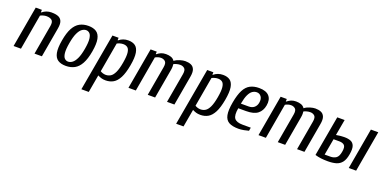

<svg xmlns="http://www.w3.org/2000/svg" viewBox="-17 -1254 4361 2199"><g transform="rotate(20 2164.0 -155.0)"><path d="M65 0 153 -500H228L227 -470H232Q280 -510 344 -510Q392 -510 424.5 -497.5Q457 -485 470.5 -452.5Q484 -420 473 -360L410 0H320L383 -360Q392 -413 368.5 -431.5Q345 -450 304 -450Q285 -450 264 -444Q243 -438 230 -430L155 0Z M703 10Q643 10 606 -14.5Q569 -39 558 -96Q547 -153 564 -250Q581 -348 612 -404.5Q643 -461 688.5 -485.5Q734 -510 794 -510Q854 -510 891 -485.5Q928 -461 939.5 -404.5Q951 -348 934 -250Q917 -153 885.5 -96Q854 -39 808.5 -14.5Q763 10 703 10ZM712 -45Q737 -45 762 -63Q787 -81 808.5 -125.5Q830 -170 844 -250Q858 -330 852.5 -374.5Q847 -419 828.5 -437Q810 -455 785 -455Q760 -455 735 -437Q710 -419 689 -374.5Q668 -330 654 -250Q640 -170 645 -125.5Q650 -81 668.5 -63Q687 -45 712 -45Z M964 200 1088 -500H1163L1162 -470H1167Q1215 -510 1279 -510Q1332 -510 1364.5 -486.5Q1397 -463 1407 -406.5Q1417 -350 1399 -250Q1381 -150 1351.5 -93.5Q1322 -37 1281.5 -13.5Q1241 10 1188 10Q1158 10 1135.5 3Q1113 -4 1092 -15L1054 200ZM1168 -50Q1201 -50 1227.5 -66.5Q1254 -83 1274.5 -126.5Q1295 -170 1309 -250Q1323 -330 1318 -373.5Q1313 -417 1292.5 -433.5Q1272 -450 1239 -450Q1220 -450 1199 -444Q1178 -438 1165 -430L1102 -70Q1112 -63 1130.5 -56.5Q1149 -50 1168 -50Z M1465 0 1553 -500H1628L1627 -470H1632Q1655 -489 1680 -499.5Q1705 -510 1739 -510Q1773 -510 1800.5 -500.5Q1828 -491 1844 -466Q1873 -488 1910.5 -499Q1948 -510 1974 -510Q2014 -510 2043.5 -497.5Q2073 -485 2086 -452.5Q2099 -420 2088 -360L2025 0H1935L1998 -360Q2007 -413 1985.5 -431.5Q1964 -450 1934 -450Q1912 -450 1890 -444Q1868 -438 1855 -430Q1857 -419 1857 -401Q1857 -383 1853 -360L1790 0H1700L1763 -360Q1772 -413 1750.5 -431.5Q1729 -450 1699 -450Q1680 -450 1661.5 -444Q1643 -438 1630 -430L1555 0Z M2119 200 2243 -500H2318L2317 -470H2322Q2370 -510 2434 -510Q2487 -510 2519.5 -486.5Q2552 -463 2562 -406.5Q2572 -350 2554 -250Q2536 -150 2506.5 -93.5Q2477 -37 2436.5 -13.5Q2396 10 2343 10Q2313 10 2290.5 3Q2268 -4 2247 -15L2209 200ZM2323 -50Q2356 -50 2382.5 -66.5Q2409 -83 2429.5 -126.5Q2450 -170 2464 -250Q2478 -330 2473 -373.5Q2468 -417 2447.5 -433.5Q2427 -450 2394 -450Q2375 -450 2354 -444Q2333 -438 2320 -430L2257 -70Q2267 -63 2285.5 -56.5Q2304 -50 2323 -50Z M2808 10Q2733 10 2691 -13.5Q2649 -37 2637.5 -93.5Q2626 -150 2644 -250Q2662 -350 2691.5 -406.5Q2721 -463 2766.5 -486.5Q2812 -510 2874 -510Q2960 -510 2997.5 -467.5Q3035 -425 3021 -350Q3009 -283 2962.5 -246.5Q2916 -210 2822 -210H2727Q2711 -120 2737 -85Q2763 -50 2838 -50H2938L2931 -10Q2908 -3 2873 3.5Q2838 10 2808 10ZM2737 -270H2832Q2873 -270 2898.5 -291.5Q2924 -313 2931 -350Q2940 -399 2919.5 -427Q2899 -455 2865 -455Q2838 -455 2813.5 -439Q2789 -423 2769.5 -383Q2750 -343 2737 -270Z M3050 0 3138 -500H3213L3212 -470H3217Q3240 -489 3265 -499.5Q3290 -510 3324 -510Q3358 -510 3385.5 -500.5Q3413 -491 3429 -466Q3458 -488 3495.5 -499Q3533 -510 3559 -510Q3599 -510 3628.5 -497.5Q3658 -485 3671 -452.5Q3684 -420 3673 -360L3610 0H3520L3583 -360Q3592 -413 3570.5 -431.5Q3549 -450 3519 -450Q3497 -450 3475 -444Q3453 -438 3440 -430Q3442 -419 3442 -401Q3442 -383 3438 -360L3375 0H3285L3348 -360Q3357 -413 3335.5 -431.5Q3314 -450 3284 -450Q3265 -450 3246.5 -444Q3228 -438 3215 -430L3140 0Z M3898 10Q3853 10 3815 5.5Q3777 1 3741 -10L3828 -500H3918L3883 -305Q3906 -309 3930.5 -312Q3955 -315 3985 -315Q4030 -315 4061.5 -302Q4093 -289 4105.5 -253.5Q4118 -218 4106 -150Q4095 -85 4068.5 -50.5Q4042 -16 4000 -3Q3958 10 3898 10ZM4150 0 4238 -500H4328L4240 0ZM3838 -50H3908Q3949 -50 3977.5 -70Q4006 -90 4016 -150Q4027 -210 4006 -230Q3985 -250 3944 -250H3874Z"/></g></svg>

Font: Cuprum
Style: Italic
Weight: 400
Italic angle: -10°
Designer: Jovanny Lemonad
Foundry: Jovanny Lemonad
Version: Version 3.000